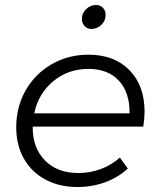

<svg xmlns="http://www.w3.org/2000/svg" viewBox="-20 -746 639 769"><path d="M111 -239V-236Q111 -153 160.5 -103Q210 -53 293 -53Q341 -53 384 -69Q427 -85 460 -115L492 -71Q453 -35 401 -16Q349 3 290 3Q217 3 161.5 -27Q106 -57 75.5 -111Q45 -165 45 -236Q45 -318 83 -384.5Q121 -451 187.5 -489Q254 -527 334 -527Q438 -527 498.5 -465Q559 -403 559 -299Q559 -274 554 -239ZM117 -292H499Q500 -375 456.5 -422.5Q413 -470 334 -470Q253 -470 193.5 -421Q134 -372 117 -292ZM403 -686Q403 -663 386 -646.5Q369 -630 346 -630Q330 -630 319 -641.5Q308 -653 308 -670Q308 -693 325 -709.5Q342 -726 365 -726Q382 -726 392.5 -714.5Q403 -703 403 -686Z"/></svg>

Font: Gontserrat Light
Style: Italic
Weight: 300
Italic angle: -11.3°
Designer: Julieta Ulanovsky
Foundry: Julieta Ulanovsky
Version: Version 6.001